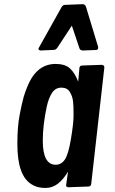

<svg xmlns="http://www.w3.org/2000/svg" viewBox="-20 -904 555 929"><path d="M484.9 -577.6 421.4 -14.6Q419.9 -2 408.7 -1.5L310.1 2Q299.8 1 299.8 -7.3L309.1 -73.7Q286.6 -35.6 260 -15.1Q233.4 5.4 200.2 5.4Q167 5.4 143.6 -6.1Q120.1 -17.6 105.2 -36.4Q90.3 -55.2 81.1 -81.5Q64 -128.4 64 -209.7Q64 -291 75 -347.7Q85.9 -404.3 94.2 -433.8Q102.5 -463.4 116.5 -494.6Q130.4 -525.9 147.9 -546.9Q188 -594.7 249 -594.7Q294.4 -594.7 318.4 -573Q342.3 -551.3 358.4 -508.8L364.3 -575.2Q365.2 -585.9 376.5 -586.9L472.2 -590.3Q484.9 -589.4 484.9 -577.6ZM187 -223.6Q187 -106.9 249.5 -106.9Q276.9 -106.9 293.9 -132.1Q311 -157.2 323.5 -232.9Q335.9 -308.6 335.9 -343.3Q335.9 -377.9 335.4 -387.2Q335 -396.5 333.5 -411.9Q332 -427.2 328.1 -437.7Q324.2 -448.2 317.9 -459Q305.2 -480 276.9 -480Q248.5 -480 231.9 -454.8Q215.3 -429.7 206.1 -387.7Q187 -297.9 187 -223.6ZM396 -871.1 455.1 -676.3Q455.1 -668.9 452.9 -665.8Q450.7 -662.6 443.4 -662.1L380.4 -659.7Q367.7 -660.6 364.7 -669.4L327.6 -779.8L258.3 -674.3Q251 -663.1 240.7 -662.6L176.3 -659.7Q166 -660.6 166 -669.4L276.9 -867.7Q283.2 -879.9 293.5 -880.4L379.9 -883.8Q392.1 -883.3 396 -871.1Z"/></svg>

Font: Contrail One
Style: Regular
Weight: 400
Designer: Riccardo De Franceschi
Foundry: Sorkin Type Co.
Version: Version 1.003